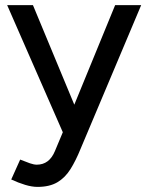

<svg xmlns="http://www.w3.org/2000/svg" viewBox="-20 -520 580 752"><path d="M127 212Q105 212 78.5 204Q52 196 24 183L59 105Q81 114 97 119.5Q113 125 124 125Q173 125 195 72L226 -2L8 -500H109L271 -110L431 -500H533L296 62Q277 109 256 142.5Q235 176 204.5 194Q174 212 127 212Z"/></svg>

Font: Figtree Medium
Style: Regular
Weight: 500
Designer: Erik Kennedy
Foundry: Erik Kennedy
Version: Version 2.001; ttfautohint (v1.8.4.7-5d5b);gftools[0.9.27]